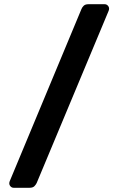

<svg xmlns="http://www.w3.org/2000/svg" viewBox="-20 -806 561 910"><path d="M45 84Q36 84 30 77.5Q24 71 24 63Q24 58 26 53L366 -763Q369 -771 376.5 -778.5Q384 -786 399 -786H476Q485 -786 491 -779.5Q497 -773 497 -765Q497 -761 495 -755L154 61Q151 68 143.5 76Q136 84 120 84Z"/></svg>

Font: Rubik SemiBold
Style: Regular
Weight: 600
Designer: Hubert and Fischer
Foundry: Hubert and Fischer
Version: Version 2.300;gftools[0.9.30]